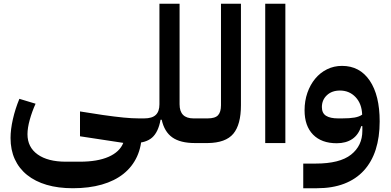

<svg xmlns="http://www.w3.org/2000/svg" viewBox="-20 -760 2075 1020"><path d="M367 240Q289 240 228 222Q167 204 124 169.5Q81 135 58.5 85.5Q36 36 36 -27Q36 -72 48.5 -127Q61 -182 83 -235L169 -209Q150 -167 138 -123.5Q126 -80 126 -47Q126 22 180 60.5Q234 99 330 99H404Q498 99 557 73Q616 47 635 -1L405 -36V-168L527 -149Q590 -140 636 -135.5Q682 -131 718 -131V-74L733 -52Q733 17 708 71.5Q683 126 636 163.5Q589 201 521 220.5Q453 240 367 240Z M691 -104 718 -131H746Q788 -131 807.5 -149.5Q827 -168 827 -206V-740H934V-206Q934 -131 1008 -131H1043V-27L1016 0Q938 0 895.5 -30Q853 -60 839 -124H833Q821 -58 788 -29Q755 0 691 0Z M1016 -104 1043 -131H1083Q1123 -131 1138.5 -148Q1154 -165 1154 -201V-740H1260V-201Q1260 -98 1219.5 -49.5Q1179 -1 1083 0H1016Z M1389 -740H1496V0H1389Z M1591 109H1657Q1785 109 1845 61.5Q1905 14 1905 -65V-90H1899Q1885 -44 1851.5 -21.5Q1818 1 1769 1Q1688 1 1643 -45Q1598 -91 1598 -174Q1598 -224 1613 -267Q1628 -310 1654.5 -342Q1681 -374 1717.5 -392Q1754 -410 1797 -410Q1891 -410 1944 -332Q1997 -254 1997 -115Q1997 -31 1976 34.5Q1955 100 1913 146Q1871 192 1808.5 216Q1746 240 1664 240H1591ZM1797 -131Q1838 -131 1863.5 -135.5Q1889 -140 1904 -151Q1902 -209 1869 -244Q1836 -279 1786 -279Q1743 -279 1716.5 -254Q1690 -229 1690 -191Q1690 -159 1712 -145Q1734 -131 1776 -131Z"/></svg>

Font: IBM Plex Sans Arabic SmBld
Style: Regular
Weight: 600
Designer: Mike Abbink, Paul van der Laan, Pieter van Rosmalen, Wael Morcos, Khajak Apelian
Foundry: Bold Monday
Version: Version 1.005